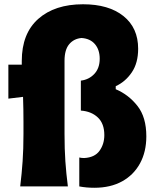

<svg xmlns="http://www.w3.org/2000/svg" viewBox="-20 -869 737 895"><path d="M419.9 6.3Q382.3 6.3 349.6 0V-134.8Q360.4 -132.3 372.1 -132.3Q421.4 -134.8 443.8 -166Q466.3 -197.3 466.3 -239.3Q466.3 -293 436 -321.5Q405.8 -350.1 356.9 -353.5V-493.2Q394.5 -497.6 419.7 -524.4Q444.8 -551.3 444.8 -595.2Q444.8 -636.7 422.9 -662.8Q400.9 -689 360.4 -691.9Q324.7 -689 302.7 -663.1Q280.8 -637.2 280.8 -585.9V-244.6Q280.8 -173.8 284.7 -116.9Q288.6 -60.1 296.4 0H74.2Q81.5 -60.1 85.4 -116.9Q89.4 -173.8 89.4 -244.6V-300.8Q89.4 -329.6 88.9 -359.1Q88.4 -388.7 87.4 -417.5L19 -409.2V-567.4H81.5V-584.5Q81.5 -712.9 158.4 -781Q235.4 -849.1 367.2 -849.1Q486.8 -849.1 555.4 -794.2Q624 -739.3 624 -641.6Q624 -575.2 594.2 -531.5Q564.5 -487.8 519.5 -467.3V-453.1Q579.6 -427.7 620.8 -375.2Q662.1 -322.8 662.1 -233.4Q662.1 -161.6 632.8 -107.7Q603.5 -53.7 549.3 -23.7Q495.1 6.3 419.9 6.3Z"/></svg>

Font: Pinar DS4 ExtraBold
Style: Regular
Weight: 800
Designer: Amin Abedi
Version: Version 3.000